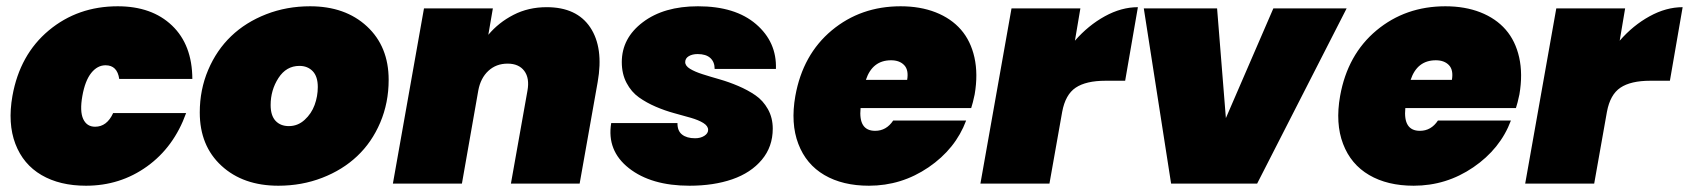

<svg xmlns="http://www.w3.org/2000/svg" viewBox="-20 -591 5436 618"><path d="M20 -282.2Q43.9 -415.5 137.2 -493.2Q230.5 -570.8 358.9 -570.8Q468.8 -570.8 533.7 -508.8Q598.6 -446.8 599.1 -336.9H363.8Q357.4 -380.9 319.8 -380.9Q293.5 -380.9 273.7 -356.2Q253.9 -331.5 245.1 -282.2Q236.3 -232.9 247.8 -208Q259.3 -183.1 286.1 -183.1Q324.2 -183.1 344.2 -227.1H579.1Q539.6 -117.2 453.1 -55.2Q366.7 6.8 256.8 6.8Q172.4 6.8 113.5 -27.6Q54.7 -62 29.5 -127.9Q4.4 -193.8 20 -282.2Z M1231 -334Q1231 -260.3 1203.9 -196.5Q1176.8 -132.8 1129.6 -88.4Q1082.5 -43.9 1016.8 -18.6Q951.2 6.8 876 6.8Q762.7 6.8 692.9 -57.4Q623 -121.6 623 -229Q623 -302.2 650.1 -366Q677.2 -429.7 724.1 -474.6Q771 -519.5 836.9 -545.2Q902.8 -570.8 978 -570.8Q1091.3 -570.8 1161.1 -506.1Q1231 -441.4 1231 -334ZM851.1 -252.9Q851.1 -219.2 866.9 -202.1Q882.8 -185.1 909.7 -185.1Q938.5 -185.1 960.4 -205.1Q982.4 -225.1 992.7 -253.2Q1002.9 -281.2 1002.9 -311Q1002.9 -344.7 986.6 -361.8Q970.2 -378.9 943.8 -378.9Q901.4 -378.9 876.2 -339.8Q851.1 -300.8 851.1 -252.9Z M1624.5 0 1677.7 -298.8Q1685.1 -339.4 1667.5 -362.8Q1649.9 -386.2 1613.8 -386.2Q1577.1 -386.2 1552 -363Q1526.9 -339.8 1519.5 -299.8L1466.8 0H1244.6L1344.7 -564H1566.4L1551.8 -479Q1585 -518.6 1632.8 -543.2Q1680.7 -567.9 1739.7 -567.9Q1836.4 -567.9 1879.9 -502.7Q1923.3 -437.5 1903.8 -327.1L1845.7 0Z M2467.3 -176.8Q2467.3 -118.7 2432.1 -76.7Q2397 -34.7 2336.9 -13.9Q2276.9 6.8 2199.2 6.8Q2076.2 6.8 2004.4 -49.6Q1932.6 -106 1947.3 -194.8H2160.6Q2160.2 -169.9 2175.3 -158Q2190.4 -146 2217.3 -146Q2234.9 -146 2247.1 -153.8Q2259.3 -161.6 2259.3 -172.9Q2259.3 -185.5 2243.9 -195.1Q2228.5 -204.6 2204.1 -211.7Q2179.7 -218.8 2149.9 -226.8Q2120.1 -234.9 2090.6 -247.6Q2061 -260.3 2036.6 -277.6Q2012.2 -294.9 1996.8 -324Q1981.4 -353 1981.4 -391.1Q1981.4 -468.3 2049.1 -519.5Q2116.7 -570.8 2226.6 -570.8Q2346.7 -570.8 2413.6 -513.2Q2480.5 -455.6 2477.5 -369.1H2280.3Q2280.3 -391.6 2266.4 -404.3Q2252.4 -417 2225.6 -417Q2208.5 -417 2197 -410.2Q2185.5 -403.3 2185.5 -391.1Q2185.5 -378.9 2201.2 -369.4Q2216.8 -359.9 2241.5 -352.1Q2266.1 -344.2 2296.1 -335.7Q2326.2 -327.1 2356.4 -314.2Q2386.7 -301.3 2411.4 -284.4Q2436 -267.6 2451.7 -239.7Q2467.3 -211.9 2467.3 -176.8Z M2848.1 -397Q2788.1 -397 2767.1 -334H2899.9Q2905.3 -365.7 2890.4 -381.3Q2875.5 -397 2848.1 -397ZM3089.8 -203.1Q3055.7 -111.8 2968.8 -52.5Q2881.8 6.8 2776.9 6.8Q2692.4 6.8 2633.5 -27.6Q2574.7 -62 2549.6 -127.9Q2524.4 -193.8 2540 -282.2Q2564 -415.5 2657.2 -493.2Q2750.5 -570.8 2878.9 -570.8Q2941.9 -570.8 2991.7 -551.3Q3041.5 -531.7 3073 -495.6Q3104.5 -459.5 3116.5 -406Q3128.4 -352.5 3117.2 -287.1Q3111.3 -258.8 3106 -243.2H2750Q2742.7 -169.9 2796.9 -169.9Q2833 -169.9 2855 -203.1Z M3398.9 -231 3357.9 0H3135.7L3235.8 -564H3457.5L3439.9 -460Q3482.9 -509.3 3536.1 -538.6Q3589.4 -567.9 3642.6 -567.9L3601.6 -331.1H3538.6Q3475.6 -331.1 3442.4 -308.8Q3409.2 -286.6 3398.9 -231Z M3661.6 -564H3897.5L3925.8 -210.9L4078.6 -564H4314.5L4026.4 0H3749.5Z M4601.6 -397Q4541.5 -397 4520.5 -334H4653.3Q4658.7 -365.7 4643.8 -381.3Q4628.9 -397 4601.6 -397ZM4843.3 -203.1Q4809.1 -111.8 4722.2 -52.5Q4635.3 6.8 4530.3 6.8Q4445.8 6.8 4387 -27.6Q4328.1 -62 4303 -127.9Q4277.8 -193.8 4293.5 -282.2Q4317.4 -415.5 4410.6 -493.2Q4503.9 -570.8 4632.3 -570.8Q4695.3 -570.8 4745.1 -551.3Q4794.9 -531.7 4826.4 -495.6Q4857.9 -459.5 4869.9 -406Q4881.8 -352.5 4870.6 -287.1Q4864.7 -258.8 4859.4 -243.2H4503.4Q4496.1 -169.9 4550.3 -169.9Q4586.4 -169.9 4608.4 -203.1Z M5152.3 -231 5111.3 0H4889.2L4989.3 -564H5210.9L5193.4 -460Q5236.3 -509.3 5289.6 -538.6Q5342.8 -567.9 5396 -567.9L5355 -331.1H5292Q5229 -331.1 5195.8 -308.8Q5162.6 -286.6 5152.3 -231Z"/></svg>

Font: SVN-Poppins Black
Style: Italic
Weight: 900
Italic angle: -10°
Designer: Ninad Kale (Devanagari), Jonny Pinhorn (Latin)
Foundry: Indian Type Foundry
Version: Version 3.002 2017